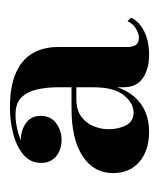

<svg xmlns="http://www.w3.org/2000/svg" viewBox="14 -818 327 396"><g transform="rotate(-90 178.0 -619.5)"><path d="M263.5 -476Q234.5 -476 215.5 -488.8Q196.5 -501.5 196.5 -529.5V-664.5Q196.5 -686.5 192.2 -706.2Q188 -726 176 -738.8Q164 -751.5 140 -751.5Q123 -751.5 103.2 -746.2Q83.5 -741 69.5 -729.5Q55.5 -718 55.5 -698.5H41Q41 -717.5 55.2 -729Q69.5 -740.5 88.5 -740.5Q107.5 -740.5 122.5 -730Q137.5 -719.5 137.5 -700Q137.5 -678.5 122.2 -667.5Q107 -656.5 88.5 -656.5Q67.5 -656.5 54 -667.8Q40.5 -679 40.5 -698.5Q40.5 -721 57.5 -735.2Q74.5 -749.5 100.5 -756.2Q126.5 -763 154 -763Q199.5 -763 227.2 -750.2Q255 -737.5 267.2 -715.2Q279.5 -693 279.5 -664.5V-520.5Q279.5 -510.5 283.5 -503.8Q287.5 -497 299 -497Q306.5 -497 316.8 -502.8Q327 -508.5 333 -520.5L340 -513Q331.5 -495.5 311.2 -485.8Q291 -476 263.5 -476ZM105 -476Q66 -476 42.8 -496Q19.5 -516 19.5 -550Q19.5 -590 54.2 -613Q89 -636 153 -636H224V-626H172.5Q149.5 -626 135.8 -615.8Q122 -605.5 116 -590Q110 -574.5 110 -560Q110 -538.5 118.2 -523.2Q126.5 -508 144.5 -508Q163.5 -508 180 -528Q196.5 -548 196.5 -591.5H204Q204 -538.5 177.5 -507.2Q151 -476 105 -476Z"/></g></svg>

Font: Bodoni Moda 11pt
Style: Bold
Weight: 700
Designer: Owen Earl
Foundry: indestructible type
Version: Version 2.004